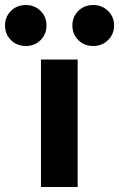

<svg xmlns="http://www.w3.org/2000/svg" viewBox="-98 -744 474 764"><path d="M211 0H65V-507H211ZM356 -643Q356 -608 332 -584.5Q308 -561 273 -561Q237 -561 213.5 -584.5Q190 -608 190 -643Q190 -677 213.5 -700.5Q237 -724 273 -724Q308 -724 332 -700.5Q356 -677 356 -643ZM87 -643Q87 -608 63.5 -584.5Q40 -561 5 -561Q-31 -561 -54.5 -584.5Q-78 -608 -78 -643Q-78 -677 -54.5 -700.5Q-31 -724 5 -724Q40 -724 63.5 -700.5Q87 -677 87 -643Z"/></svg>

Font: Hind Siliguri
Style: Bold
Weight: 700
Designer: Jyotish Sonowal
Foundry: Indian Type Foundry
Version: Version 1.001;PS 1.0;hotconv 1.0.86;makeotf.lib2.5.63406; tt